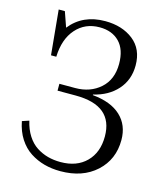

<svg xmlns="http://www.w3.org/2000/svg" viewBox="-111 -812 780 910"><g transform="rotate(15 279.0 -357.0)"><path d="M270 14.2Q228 14.2 190.9 4.2Q153.8 -5.9 121.3 -26.9Q88.9 -47.9 65.7 -83.7Q42.5 -119.6 33.2 -168L66.9 -179.2Q76.2 -138.2 95.7 -107.9Q115.2 -77.6 141.6 -60.5Q168 -43.5 197.3 -35.6Q226.6 -27.8 259.8 -27.8Q339.4 -27.8 385.7 -74.2Q432.1 -120.6 432.1 -199.2Q432.1 -351.1 248 -351.1H159.2V-384.8H236.8Q310.1 -384.8 359.1 -428.2Q408.2 -471.7 408.2 -548.8Q408.2 -619.1 372.3 -656Q336.4 -692.9 274.9 -692.9Q204.1 -692.9 159.4 -642.6Q114.7 -592.3 111.8 -504.9H85.9L64.9 -724.1H95.2L121.1 -649.9Q183.1 -728 293 -728Q376.5 -728 431.2 -685.1Q485.8 -642.1 485.8 -562Q485.8 -491.2 442.4 -442.4Q398.9 -393.6 326.2 -377V-374Q416.5 -365.7 464.4 -321Q512.2 -276.4 512.2 -203.1Q512.2 -107.4 445.6 -46.6Q378.9 14.2 270 14.2Z"/></g></svg>

Font: Literata Light
Style: Regular
Weight: 300
Designer: Latin by Veronika Burian and Jose Scaglione. Greek by Irene Vlachou. Cyrillic by Vera Evstafieva.
Foundry: TypeTogether
Version: Version 3.021